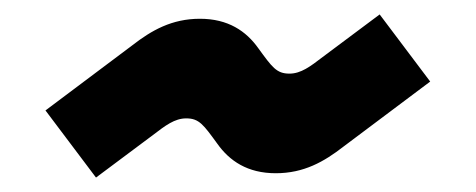

<svg xmlns="http://www.w3.org/2000/svg" viewBox="-20 -483 660 266"><path d="M113 -237 192 -296C209 -309 222 -319 238 -319C256 -319 262 -310 281 -284C298 -260 323 -243 362 -243C401 -243 429 -259 456 -280L576 -370L506 -463L427 -404C410 -391 397 -381 381 -381C363 -381 357 -390 338 -416C321 -440 296 -457 257 -457C218 -457 190 -441 163 -420L43 -330Z"/></svg>

Font: Meta Space
Style: Bold
Weight: 700
Designer: Meta Pool / Florian Karsten
Foundry: Meta Pool / Florian Karsten
Version: Version 2.000;Glyphs 3.1.1 (3137)